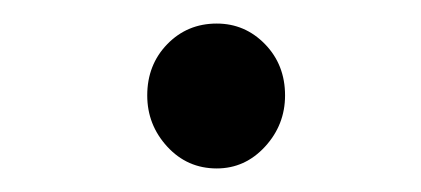

<svg xmlns="http://www.w3.org/2000/svg" viewBox="-20 -671 357 163"><path d="M105 -590Q105 -616 122 -633.5Q139 -651 164 -651Q188 -651 205 -633.5Q222 -616 222 -590Q222 -565 205 -546.5Q188 -528 164 -528Q139 -528 122 -546.5Q105 -565 105 -590Z"/></svg>

Font: Go Noto Current
Style: Regular
Weight: 400
Designer: Monotype Design Team
Foundry: Monotype Imaging Inc.
Version: Version 2.007; ttfautohint (v1.8) -l 8 -r 50 -G 200 -x 14 -D